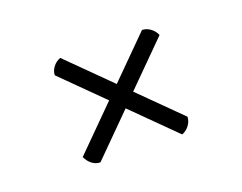

<svg xmlns="http://www.w3.org/2000/svg" viewBox="-65 -568 701 556"><g transform="rotate(-20 286.0 -289.5)"><path d="M414 -125 286 -252 164 -130Q150 -130 138.5 -139Q127 -148 121 -162L249 -290L126 -412Q126 -425 135 -437Q144 -449 158 -454L286 -327L408 -449Q421 -449 433 -440.5Q445 -432 451 -418L323 -290L446 -168Q446 -155 437 -142.5Q428 -130 414 -125Z"/></g></svg>

Font: Petrona Medium
Style: Regular
Weight: 500
Designer: Ringo R. Seeber
Foundry: Ringo R. Seeber
Version: Version 2.001; ttfautohint (v1.8.3)